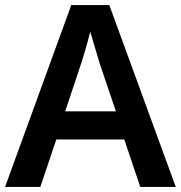

<svg xmlns="http://www.w3.org/2000/svg" viewBox="-20 -737 713 757"><path d="M533 0 470 -187H202L139 0H0L261 -717H411L673 0ZM375 -481Q371 -495 363.5 -519Q356 -543 348.5 -569Q341 -595 336 -612Q331 -592 323.5 -565.5Q316 -539 309 -515.5Q302 -492 298 -481L237 -298H437Z"/></svg>

Font: Noto Sans Lisu SemiBold
Style: Regular
Weight: 600
Designer: Monotype Design Team. David Williams.
Foundry: Monotype Imaging Inc.
Version: Version 2.102; ttfautohint (v1.8.4.7-5d5b)